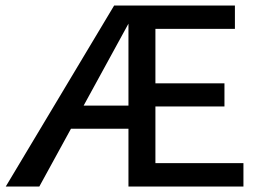

<svg xmlns="http://www.w3.org/2000/svg" viewBox="-20 -678 951 698"><path d="M865 -85V0H447V-210H238L123 0H1L395 -658H834V-573H545V-375H796V-291H545V-85ZM447 -294V-592L284 -294Z"/></svg>

Font: Ysabeau Semibold
Style: Regular
Weight: 600
Designer: Christian Thalmann (Catharsis Fonts)
Version: Version 0.003